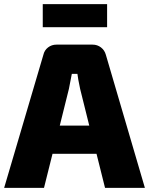

<svg xmlns="http://www.w3.org/2000/svg" viewBox="-25 -905 718 925"><path d="M491 -774H181V-885H491ZM440 -164H228L187 0H-5L184 -641Q189 -663 206.5 -676.5Q224 -690 247 -690H421Q444 -690 461.5 -676.5Q479 -663 485 -641L673 0H481ZM405 -300 361 -477Q350 -529 348 -549H321Q314 -511 307 -477L263 -300Z"/></svg>

Font: Ezarion Extra Bold
Style: Regular
Weight: 800
Designer: Natanael Gama
Version: Version 1.001;PS 001.001;hotconv 1.0.70;makeotf.lib2.5.58329